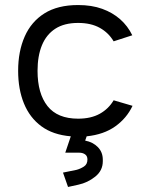

<svg xmlns="http://www.w3.org/2000/svg" viewBox="-20 -531 594 762"><path d="M431 -367Q411 -401 376 -420.5Q341 -440 290 -440Q235 -440 199.5 -417Q164 -394 146.5 -351.5Q129 -309 129 -250Q129 -160 168.5 -110Q208 -60 290 -60Q341 -60 376 -79.5Q411 -99 431 -133L506 -111Q483 -62 437.5 -29.5Q392 3 324 10L318 27Q349 33 368.5 53Q388 73 388 103V109Q388 146 358 170Q328 194 291 202L250 211L230 154L284 143Q299 139 313 130Q327 121 327 102Q327 88 317.5 81.5Q308 75 295 75H239L261 10Q190 4 144 -30Q98 -64 75 -120.5Q52 -177 52 -250Q52 -327 78 -386Q104 -445 156.5 -478Q209 -511 290 -511Q344 -511 385.5 -496Q427 -481 457 -454.5Q487 -428 505 -391Z"/></svg>

Font: Nata Sans
Style: Regular
Weight: 400
Designer: Daniel Uzquiano Cruz
Version: Version 1.001